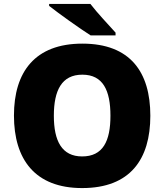

<svg xmlns="http://www.w3.org/2000/svg" viewBox="-20 -947 837 977"><path d="M440 -927H230V-917C278 -879 387 -801 441 -767H568V-781C535 -818 474 -882 440 -927ZM745 -358C745 -580 643 -725 399 -725C158 -725 51 -581 51 -359C51 -136 158 10 398 10C643 10 745 -137 745 -358ZM254 -358C254 -487 294 -567 399 -567C504 -567 542 -487 542 -358C542 -229 504 -151 398 -151C295 -151 254 -229 254 -358Z"/></svg>

Font: Noto Sans Gujarati Black
Style: Regular
Weight: 900
Designer: Jelle Bosma - Monotype Design Team, Universal Thirst
Foundry: Monotype Imaging Inc.
Version: Version 2.106